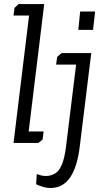

<svg xmlns="http://www.w3.org/2000/svg" viewBox="-20 -708 524 951"><path d="M52 -669 72 -688H199L122 -57H196L191 -17L170 0H47L124 -631H47ZM368 -560 377 -651H451L441 -560ZM263 -426 285 -445H432L375 18Q351 217 238 223Q216 224 196.5 218.5Q177 213 159 205L162 154Q214 175 254 150.5Q294 126 307 18L357 -388H258Z"/></svg>

Font: Zilla Slab
Style: Italic
Weight: 400
Italic angle: -6°
Designer: Typotheque.com
Foundry: Typotheque type foundry
Version: Version 1.1; 2017; ttfautohint (v1.6)